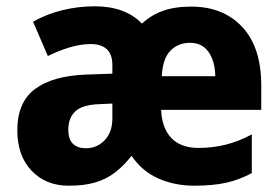

<svg xmlns="http://www.w3.org/2000/svg" viewBox="-20 -580 888 610"><path d="M588 -559Q689 -559 749.5 -494.5Q810 -430 810 -309V-231H492Q494 -174 524 -142Q554 -110 611 -110Q654 -110 695.5 -120Q737 -130 780 -153V-30Q741 -9 699 0.5Q657 10 597 10Q535 10 483 -13Q431 -36 398 -85Q371 -51 343.5 -30.5Q316 -10 281.5 0Q247 10 198 10Q126 10 80.5 -37.5Q35 -85 35 -166Q35 -255 91 -297Q147 -339 253 -343L337 -346V-373Q337 -408 319 -424Q301 -440 269 -440Q237 -440 203 -430Q169 -420 132 -402L85 -511Q127 -535 177.5 -547.5Q228 -560 281 -560Q378 -560 431 -505Q460 -532 497.5 -545.5Q535 -559 588 -559ZM584 -444Q546 -444 521.5 -419Q497 -394 494 -338H664Q663 -386 642.5 -415Q622 -444 584 -444ZM294 -249Q241 -247 219 -226Q197 -205 197 -168Q197 -137 212 -123Q227 -109 253 -109Q288 -109 312.5 -134.5Q337 -160 337 -204V-251Z"/></svg>

Font: Noto Sans Tamil SemiCondensed ExtraBold
Style: Regular
Weight: 800
Width: 4
Designer: Jelle Bosma - Monotype Design Team
Foundry: Monotype Imaging Inc.
Version: Version 2.004; ttfautohint (v1.8.4.7-5d5b)